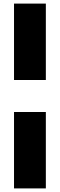

<svg xmlns="http://www.w3.org/2000/svg" viewBox="-20 -828 333 1068"><path d="M58 -205H235V220H58ZM58 -808H235V-383H58Z"/></svg>

Font: Encode Sans Compressed
Style: Black
Weight: 900
Designer: Pablo Impallari, Andres Torresi
Foundry: Pablo Impallari, Andres Torresi
Version: Version 1.000; ttfautohint (v1.00) -l 8 -r 50 -G 200 -x 14 -